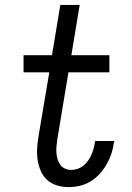

<svg xmlns="http://www.w3.org/2000/svg" viewBox="-20 -755 540 783"><path d="M259 8Q235 8 212 1Q189 -6 172.5 -21Q156 -36 146.5 -57.5Q137 -79 133.5 -102.5Q130 -126 131.5 -150.5Q133 -175 137 -199L181 -460H76V-530H192L226 -735H305L271 -530H426V-460H259L214 -188Q212 -174 210.5 -160Q209 -146 210 -132.5Q211 -119 214.5 -106.5Q218 -94 225.5 -83.5Q233 -73 245 -67.5Q257 -62 271 -62Q284 -62 297 -66.5Q310 -71 320.5 -79.5Q331 -88 339 -99.5Q347 -111 352.5 -123.5Q358 -136 361.5 -148.5Q365 -161 367 -174Q367 -176 367.5 -177.5Q368 -179 368 -180H446Q446 -178 445.5 -175.5Q445 -173 444 -171Q441 -148 433.5 -126Q426 -104 414 -83.5Q402 -63 385.5 -45Q369 -27 348 -14.5Q327 -2 304.5 3Q282 8 259 8Z"/></svg>

Font: Iosevka Curly Slab Oblique
Style: Regular
Weight: 400
Italic angle: -9°
Monospace: yes
Designer: Belleve Invis
Foundry: Belleve Invis
Version: Version 11.1.0; ttfautohint (v1.8.3)